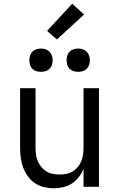

<svg xmlns="http://www.w3.org/2000/svg" viewBox="-20 -1004 640 1032"><path d="M268 8Q242 8 215.5 1.5Q189 -5 167 -20Q145 -35 129 -57.5Q113 -80 104 -105Q95 -130 91.5 -156.5Q88 -183 88 -210V-530H171V-210Q171 -192 173.5 -173.5Q176 -155 183 -138Q190 -121 202 -106.5Q214 -92 229.5 -82.5Q245 -73 263.5 -69.5Q282 -66 300 -66Q318 -66 336.5 -69.5Q355 -73 370.5 -82.5Q386 -92 398 -106.5Q410 -121 417 -138Q424 -155 426.5 -173.5Q429 -192 429 -210V-530H512V0H429V-96Q419 -72 403 -51.5Q387 -31 366 -17.5Q345 -4 319.5 2Q294 8 268 8ZM400 -618Q387 -618 375 -621.5Q363 -625 354 -634Q345 -643 341.5 -655Q338 -667 338 -680Q338 -693 341.5 -705Q345 -717 354 -726Q363 -735 375 -739Q387 -743 400 -743Q413 -743 425 -739Q437 -735 446 -726Q455 -717 459 -705Q463 -693 463 -680Q463 -667 459 -655Q455 -643 446 -634Q437 -625 425 -621.5Q413 -618 400 -618ZM200 -618Q187 -618 175 -621.5Q163 -625 154 -634Q145 -643 141.5 -655Q138 -667 138 -680Q138 -693 141.5 -705Q145 -717 154 -726Q163 -735 175 -739Q187 -743 200 -743Q213 -743 225 -739Q237 -735 246 -726Q255 -717 259 -705Q263 -693 263 -680Q263 -667 259 -655Q255 -643 246 -634Q237 -625 225 -621.5Q213 -618 200 -618ZM286 -792 233 -838 368 -984 432 -926Z"/></svg>

Font: Iosevka Mono
Style: Regular
Weight: 400
Designer: Belleve Invis
Foundry: Belleve Invis
Version: Version 11.1.1